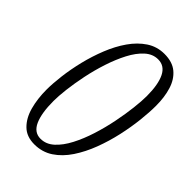

<svg xmlns="http://www.w3.org/2000/svg" viewBox="-222 -816 910 910"><g transform="rotate(45 233.5 -361.0)"><path d="M188 8.3Q136.2 8.3 105 -22.5Q73.7 -53.2 59.8 -104.2Q45.9 -155.3 45.9 -215.8Q45.9 -256.8 52.5 -310.5Q59.1 -364.3 73.2 -422.4Q87.4 -480.5 109.4 -535.4Q131.3 -590.3 162.1 -634.5Q192.9 -678.7 232.7 -705.1Q272.5 -731.4 321.8 -731.4Q375.5 -731.4 407.2 -704.8Q439 -678.2 453.1 -632.6Q467.3 -586.9 467.3 -528.8Q467.3 -486.3 461.2 -430.7Q455.1 -375 441.7 -314.5Q428.2 -253.9 406.5 -196.5Q384.8 -139.2 354 -92.8Q323.2 -46.4 282 -19Q240.7 8.3 188 8.3ZM190.4 -31.2Q227.5 -31.2 257.6 -58.6Q287.6 -85.9 311.3 -131.3Q335 -176.8 352.5 -231.9Q370.1 -287.1 381.3 -343.5Q392.6 -399.9 398.2 -449Q403.8 -498 403.8 -530.3Q403.8 -607.4 383.1 -649.7Q362.3 -691.9 318.8 -691.9Q282.7 -691.9 253.2 -665Q223.6 -638.2 200.2 -593.3Q176.8 -548.3 159.2 -494.4Q141.6 -440.4 130.1 -385Q118.7 -329.6 113 -281.5Q107.4 -233.4 107.4 -201.7Q107.4 -120.6 127.4 -75.9Q147.5 -31.2 190.4 -31.2Z"/></g></svg>

Font: Dai Banna SIL Light
Style: Italic
Weight: 300
Italic angle: -11°
Designer: Victor Gaultney
Foundry: SIL International
Version: Version 4.000